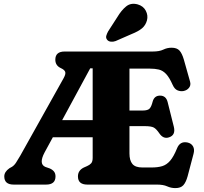

<svg xmlns="http://www.w3.org/2000/svg" viewBox="-20 -971 1072 1010"><path d="M467.5 -140.5V-249H258L214.5 -169Q182.5 -108.5 218.5 -93L241.5 -85Q255.5 -79 263.8 -69Q272 -59 272 -43Q272 0 222.5 0H52Q2.5 0 2.5 -43Q2.5 -67 29.5 -86L43 -93.5Q55 -101 64.5 -115.8Q74 -130.5 86 -151L314.5 -559.5Q327 -582 323 -593Q319 -604 300.5 -612.5Q271 -626 271 -657Q271 -700 320.5 -700H784Q818.5 -700 839 -710Q859.5 -720 882.5 -720Q910.5 -720 924 -705.2Q937.5 -690.5 947 -658L980 -541Q985 -522.5 974.2 -509Q963.5 -495.5 944.5 -492Q929 -489.5 913.8 -495.8Q898.5 -502 888.5 -524Q871 -563.5 853.8 -581.8Q836.5 -600 816 -605Q795.5 -610 768.5 -610H661V-389.5H729.5Q758.5 -389.5 767.8 -400.8Q777 -412 783 -436.5Q791.5 -467.5 821 -468Q853.5 -468.5 862 -433.5L894.5 -304Q905 -260 869 -248.5Q839.5 -238.5 818.5 -269Q803 -292 789.5 -299.8Q776 -307.5 740 -307.5H661V-164Q661 -127 676.5 -108.5Q692 -90 728.5 -90H778Q810 -90 833.2 -97Q856.5 -104 875 -125.5Q893.5 -147 911 -190Q926.5 -229.5 966 -221.5Q986.5 -217 995.5 -201Q1004.5 -185 998 -161.5L967 -44Q958 -11.5 944.2 3.5Q930.5 18.5 902.5 18.5Q879.5 18.5 859.2 9.2Q839 0 805 0H439.5Q390 0 390 -43Q390 -74.5 420.5 -89.5L438.5 -97.5Q451.5 -103 459.5 -112Q467.5 -121 467.5 -140.5ZM454.5 -611.5 307 -339H467.5V-611.5ZM596.5 -880Q618.5 -917 643.5 -937.2Q668.5 -957.5 704 -948Q734 -939.5 747 -914.5Q760 -889.5 753 -863.5Q746 -838 727 -822Q708 -806 671.5 -791.5L588 -755Q576 -750.5 563.2 -751.8Q550.5 -753 543.5 -762Q536 -771.5 539 -782.5Q542 -793.5 548.5 -805.5Z"/></svg>

Font: Fraunces 9pt SuperSoft
Style: Bold
Weight: 700
Version: Version 1.000;[b76b70a41]